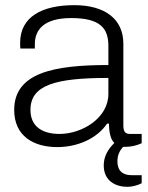

<svg xmlns="http://www.w3.org/2000/svg" viewBox="-20 -558 574 744"><path d="M202 12C279 12 355 -20 395 -79H402C403 -47 407 -20 423 -4C399 20 382 47 382 83C382 144 429 166 474 166C490 166 512 161 529 152V121H492C449 121 435 98 435 67C435 42 445 24 457 11C460 11 463 11 466 11C486 11 507 7 529 -3V-39H484C466 -39 458 -47 458 -72V-389C458 -483 388 -538 268 -538C143 -538 58 -493 58 -392C58 -383 58 -376 59 -370H115V-387C115 -441 148 -488 256 -488C368 -488 400 -449 400 -380V-306C191 -306 35 -277 35 -132C35 -30 111 12 202 12ZM210 -39C148 -39 98 -65 98 -132C98 -228 193 -256 400 -256V-194C400 -101 299 -39 210 -39Z"/></svg>

Font: Archivo ExtraLight
Style: Regular
Weight: 200
Designer: Hector Gatti
Foundry: Omnibus-Type
Version: Version 2.001